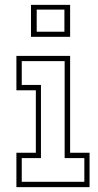

<svg xmlns="http://www.w3.org/2000/svg" viewBox="-20 -770 404 790"><path d="M107.5 -618.5V-750H268.5V-618.5ZM131 -639.5H245V-730.5H131ZM47.5 0V-141.5H127.5V-398.5H47.5V-540H268.5V-141.5H348.5V0ZM69.5 -22H327V-119.5H246V-518.5H69.5V-420.5H148.5V-119.5H69.5Z"/></svg>

Font: Tourney Condensed ExtraLight
Style: Regular
Weight: 200
Width: 3
Designer: Tyler Finck
Foundry: Etcetera Type Co
Version: Version 1.010; ttfautohint (v1.8.3)